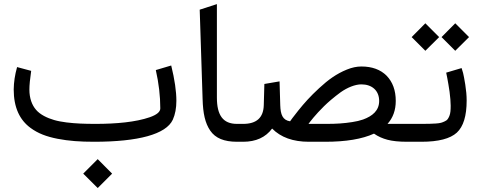

<svg xmlns="http://www.w3.org/2000/svg" viewBox="-20 -697 2362 944"><path d="M449.7 -87.9C421.4 -87.9 396.5 -88.4 375 -89.4C331.5 -91.3 280.3 -96.7 246.1 -106.9C211.9 -116.7 176.8 -133.8 157.2 -157.2C137.2 -180.2 124.5 -213.9 124.5 -256.3C124.5 -277.8 127.4 -308.6 133.3 -348.6L64 -367.2C53.2 -329.1 47.9 -292.5 47.4 -257.3C47.4 -168 77.1 -106.9 130.4 -67.9C167 -41 208 -25.4 263.2 -14.6C318.4 -3.9 373 0 442.9 0C659.7 0 796.4 -36.6 829.6 -108.4C841.3 -134.3 847.2 -165.5 847.2 -201.2C847.2 -247.6 838.9 -305.7 821.8 -375L746.1 -352.5C760.7 -287.6 768.1 -225.1 768.1 -164.1C768.1 -147 751 -132.8 716.3 -120.6C647.5 -96.7 551.3 -87.9 449.7 -87.9ZM389.2 156.7 460.4 227.5 531.2 156.7 460.4 85.4Z M1145 -87.9C1076.7 -87.9 1046.4 -129.9 1046.4 -217.3V-676.8L961.9 -649.4L976.1 -210.4C978 -139.6 988.3 -91.8 1013.7 -54.7C1039.1 -17.6 1081.5 0 1145.5 0H1155.3C1161.1 0 1164.1 -12.2 1164.1 -36.1V-52.7C1164.1 -76.2 1161.1 -87.9 1155.3 -87.9Z M1844.2 -200.7C1844.2 -153.8 1812 -126.5 1765.1 -109.4C1749.5 -104 1731.4 -99.6 1711.4 -96.7C1670.9 -90.3 1632.8 -87.9 1585.9 -87.9H1496.6L1504.9 -98.6C1521 -119.6 1559.6 -165.5 1606.9 -205.6C1623 -219.2 1639.2 -231.9 1655.3 -243.7C1688 -266.6 1725.6 -282.2 1756.8 -282.2C1809.1 -282.2 1844.2 -251.5 1844.2 -200.7ZM1579.6 0C1680.7 0 1760.3 -13.2 1818.8 -40C1838.9 -25.9 1861.3 -16.1 1885.3 -9.8C1909.2 -3.4 1941.4 0 1981.4 0H1999C2005.4 0 2008.3 -11.7 2008.3 -35.6V-52.2C2008.3 -76.2 2005.4 -87.9 1999.5 -87.9H1885.3C1912.1 -117.7 1925.8 -155.3 1925.8 -200.7C1925.8 -252.9 1910.6 -293.9 1880.9 -324.7C1850.6 -355 1809.1 -370.1 1756.8 -370.1C1734.4 -370.1 1710.4 -365.2 1685.5 -355C1634.8 -334.5 1594.2 -305.2 1549.3 -263.7C1504.4 -222.2 1476.6 -190.9 1446.8 -153.8C1431.6 -134.8 1421.9 -122.6 1417.5 -116.2C1412.6 -109.9 1408.7 -104.5 1406.2 -100.6C1369.6 -106.4 1359.4 -133.3 1357.9 -179.7L1354.5 -296.9L1279.8 -284.2L1276.9 -180.2C1275.4 -118.7 1241.7 -87.9 1175.8 -87.9H1149.9C1134.8 -87.9 1131.3 -78.1 1131.3 -52.7V-36.1C1131.3 -10.3 1134.8 0 1149.9 0H1175.3C1238.3 0 1285.6 -21.5 1317.9 -64.9C1360.8 -21.5 1420.9 0 1498.5 0Z M2052.2 0C2135.7 0 2193.4 -15.1 2226.1 -44.9C2258.3 -74.7 2274.4 -127 2274.4 -202.6C2274.4 -227.1 2272 -253.4 2267.6 -281.2C2263.2 -309.1 2259.3 -328.1 2256.8 -338.4C2253.9 -348.6 2251.5 -356.4 2249.5 -362.3L2173.8 -339.8L2179.2 -313C2182.6 -294.9 2186.5 -272.5 2190.4 -245.6C2193.8 -218.8 2195.8 -195.8 2195.8 -177.7C2195.8 -155.8 2194.8 -140.1 2189.5 -127C2183.6 -113.8 2180.2 -106.4 2167 -100.6C2153.8 -94.2 2145.5 -91.3 2123.5 -89.8C2112.3 -88.9 2102.5 -88.4 2093.3 -88.4C2084 -87.9 2070.8 -87.9 2054.2 -87.9H1994.1C1979 -87.9 1975.6 -78.1 1975.6 -52.7V-36.1C1975.6 -10.7 1979.5 0 1995.1 0ZM2150.9 -514.6 2218.3 -447.3 2286.1 -514.6 2218.3 -582.5ZM2003.9 -514.6 2071.3 -447.3 2139.2 -514.6 2071.3 -582.5Z"/></svg>

Font: Samim
Style: Regular
Weight: 400
Foundry: DejaVu fonts team - Redesigned by Saber Rastikerdar
Version: Version 4.0.5